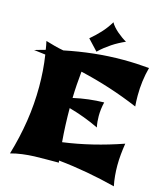

<svg xmlns="http://www.w3.org/2000/svg" viewBox="-140 -1043 1033 1200"><g transform="rotate(15 376.5 -443.0)"><path d="M340.8 -2Q300.8 -1.5 261.5 -1.7Q222.2 -2 183.3 -0.5Q144.5 1 106.4 5.9Q68.4 10.7 30.8 21Q64.5 -92.3 81.8 -203.9Q99.1 -315.4 99.1 -428.2Q99.1 -479.5 95.5 -530.5Q91.8 -581.5 84 -632.8L8.8 -642.1Q26.4 -647.5 44.2 -652.3Q62 -657.2 79.1 -662.1Q76.7 -675.8 74.5 -689.2Q72.3 -702.6 68.8 -716.8Q98.1 -708 127 -700.2Q155.8 -692.4 186 -687Q280.3 -706.5 374.3 -716.8Q468.3 -727.1 564.9 -727.1Q606.4 -727.1 647.9 -725.1Q689.5 -723.1 731.9 -719.2Q708 -629.9 708 -534.2Q708 -499 710.9 -464.8Q526.4 -543 330.1 -587.9Q325.7 -544.9 322.8 -501.5Q319.8 -458 318.8 -415Q368.7 -426.3 418 -432.1Q467.3 -438 517.1 -439Q505.9 -393.1 505.9 -348.1Q505.9 -330.1 507.6 -312Q509.3 -293.9 513.2 -275.9Q465.8 -298.8 417 -316.9Q368.2 -335 317.9 -349.1Q317.9 -297.4 320.1 -242.2Q322.3 -187 327.1 -130.9Q515.1 -156.2 710.9 -224.1Q705.1 -187.5 701.7 -151.9Q698.2 -116.2 698.2 -80.1Q698.2 -46.9 701.2 -14.2Q704.1 18.6 710.9 51.8Q618.7 28.3 526.4 11.5Q434.1 -5.4 338.9 -15.1Q338.9 -12.2 339.4 -8.5Q339.8 -4.9 340.8 -2ZM550.3 -840.8Q527.3 -830.6 506.3 -819.3Q485.4 -808.1 465.6 -794.9Q445.8 -781.7 426.5 -766.6Q407.2 -751.5 388.2 -732.9L323.2 -802.2Q356.9 -830.6 387.2 -863Q417.5 -895.5 443.4 -938Q449.7 -925.3 461.9 -911.4Q474.1 -897.5 489 -884.5Q503.9 -871.6 520 -860.1Q536.1 -848.6 550.3 -840.8Z"/></g></svg>

Font: Shojumaru
Style: Regular
Weight: 400
Version: Version 1.001